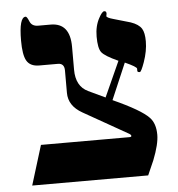

<svg xmlns="http://www.w3.org/2000/svg" viewBox="-51 -753 743 802"><g transform="rotate(-5 320.5 -352.5)"><path d="M590.8 -166Q590.8 -126.5 564.9 -61Q551.3 -30.8 538.1 0H51.8L103 -166H474.1Q482.4 -166 482.4 -170.4Q482.4 -175.3 474.1 -180.2L287.1 -286.1Q230 -318.4 230 -373V-466.8Q230 -497.1 203.1 -497.1H125Q86.4 -497.1 71.8 -523.4Q58.1 -547.9 58.1 -606.9Q58.1 -705.1 85.9 -705.1Q91.3 -705.1 99.9 -684.1Q108.4 -663.1 134.8 -663.1H187Q268.1 -663.1 268.1 -563V-466.8Q268.1 -397 318.8 -373L389.2 -339.8L456.1 -487.8Q399.9 -513.2 387 -530.5Q374 -547.9 374 -596.2Q374 -640.6 392.1 -673.3Q405.8 -699.2 415 -699.2Q423.8 -699.2 423.8 -689Q423.8 -686 422.9 -683.1Q421.9 -680.2 421.9 -678.2Q421.9 -671.4 450.2 -663.6Q508.8 -647 521 -643.1Q554.2 -631.8 566.4 -612.3Q577.1 -595.2 577.1 -559.1Q577.1 -518.6 561 -472.7Q546.9 -433.1 541 -433.1Q530.8 -433.1 530.8 -439V-448.2Q530.8 -456.1 481.9 -478L417 -326.2Q533.2 -273.9 566.4 -238.8Q590.8 -213.4 590.8 -166Z"/></g></svg>

Font: Ezra SIL SR
Style: Regular
Weight: 400
Designer: Development by SIL's NRSI team. OpenType tables by Ralph Hancock ( hancock@dircon.co.uk ).
Foundry: Development by SIL's NRSI team.
Version: Version 2.51; 2007